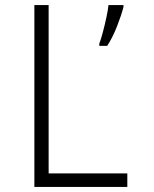

<svg xmlns="http://www.w3.org/2000/svg" viewBox="-20 -734 603 754"><path d="M370 -563Q376 -578 383.5 -606Q391 -634 397.5 -664Q404 -694 406 -714H465V-707Q457 -675 439.5 -630.5Q422 -586 401 -554H370ZM115 0V-714H171V-53H480V0Z"/></svg>

Font: Noto Sans Mono SemiCondensed Light
Style: Regular
Weight: 300
Width: 4
Designer: Monotype Design Team
Foundry: Monotype Imaging Inc.
Version: Version 2.014; ttfautohint (v1.8.4.7-5d5b)